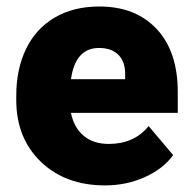

<svg xmlns="http://www.w3.org/2000/svg" viewBox="-20 -558 584 588"><path d="M301.8 9.8Q180.2 9.8 105 -62.7Q29.8 -135.3 29.8 -251.5V-265.1Q29.8 -346.2 59.8 -408.2Q89.8 -470.2 147.5 -504.2Q205.1 -538.1 284.2 -538.1Q395.5 -538.1 460 -469Q524.4 -399.9 524.4 -276.4V-212.4H197.3Q206.1 -168 235.8 -142.6Q265.6 -117.2 313 -117.2Q391.1 -117.2 435.1 -171.9L510.3 -83Q479.5 -40.5 423.1 -15.4Q366.7 9.8 301.8 9.8ZM283.2 -411.1Q210.9 -411.1 197.3 -315.4H363.3V-328.1Q364.3 -367.7 343.3 -389.4Q322.3 -411.1 283.2 -411.1Z"/></svg>

Font: Vazir Black FD-UI
Style: Black-FD-UI
Weight: 900
Designer: Saber Rastikerdar
Foundry: Saber Rastikerdar
Version: Version 30.0.0